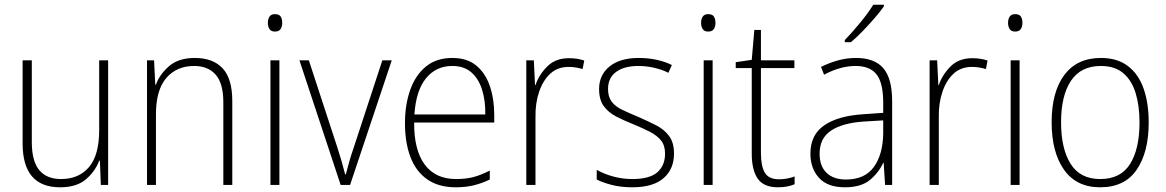

<svg xmlns="http://www.w3.org/2000/svg" viewBox="-20 -785 4950 815"><path d="M439 -529V0H408L404 -103H401Q385 -59 345.5 -24.5Q306 10 235 10Q76 10 76 -176V-529H115V-182Q115 -101 146.5 -63Q178 -25 239 -25Q315 -25 358 -76Q401 -127 401 -232V-529Z M807 -539Q884 -539 925 -495Q966 -451 966 -356V0H928V-351Q928 -431 895.5 -468Q863 -505 804 -505Q730 -505 686 -454Q642 -403 642 -300V0H604V-529H634L639 -426H642Q658 -470 698 -504.5Q738 -539 807 -539Z M1147 -725Q1165 -725 1171.5 -714.5Q1178 -704 1178 -688Q1178 -672 1171 -661.5Q1164 -651 1147 -651Q1131 -651 1124 -661.5Q1117 -672 1117 -688Q1117 -704 1124 -714.5Q1131 -725 1147 -725ZM1166 -529V0H1128V-529Z M1426 0 1251 -529H1291L1412 -159Q1432 -98 1445 -45H1448Q1455 -71 1462.5 -98.5Q1470 -126 1481 -157L1603 -529H1643L1466 0Z M1900 -539Q1963 -539 2002 -506.5Q2041 -474 2059.5 -419Q2078 -364 2078 -297V-265H1738Q1737 -149 1782.5 -87Q1828 -25 1916 -25Q1956 -25 1988 -33Q2020 -41 2059 -61V-23Q2026 -7 1991.5 1.5Q1957 10 1915 10Q1841 10 1793 -24Q1745 -58 1722 -119Q1699 -180 1699 -262Q1699 -341 1721.5 -404Q1744 -467 1788.5 -503Q1833 -539 1900 -539ZM1900 -505Q1831 -505 1788.5 -453Q1746 -401 1739 -299H2040Q2041 -358 2026 -405Q2011 -452 1980 -478.5Q1949 -505 1900 -505Z M2395 -538Q2431 -538 2460 -528L2453 -492Q2439 -496 2424.5 -498.5Q2410 -501 2394 -501Q2347 -501 2316 -472.5Q2285 -444 2268.5 -395.5Q2252 -347 2253 -288V0H2214V-529H2246L2251 -424H2253Q2268 -468 2303 -503Q2338 -538 2395 -538Z M2841 -133Q2841 -67 2796.5 -28.5Q2752 10 2664 10Q2616 10 2577 0Q2538 -10 2513 -23V-64Q2545 -46 2584 -35.5Q2623 -25 2664 -25Q2737 -25 2770 -53.5Q2803 -82 2803 -133Q2803 -167 2786.5 -188Q2770 -209 2740.5 -224.5Q2711 -240 2672 -256Q2629 -273 2595.5 -290.5Q2562 -308 2542.5 -335Q2523 -362 2523 -407Q2523 -467 2567.5 -503Q2612 -539 2691 -539Q2732 -539 2768 -531Q2804 -523 2832 -509L2817 -476Q2792 -489 2758 -497Q2724 -505 2690 -505Q2630 -505 2595.5 -480Q2561 -455 2561 -407Q2561 -374 2576.5 -353.5Q2592 -333 2621 -319Q2650 -305 2689 -289Q2730 -271 2764.5 -253.5Q2799 -236 2820 -208Q2841 -180 2841 -133Z M2986 -725Q3004 -725 3010.5 -714.5Q3017 -704 3017 -688Q3017 -672 3010 -661.5Q3003 -651 2986 -651Q2970 -651 2963 -661.5Q2956 -672 2956 -688Q2956 -704 2963 -714.5Q2970 -725 2986 -725ZM3005 -529V0H2967V-529Z M3287 -24Q3306 -24 3323 -27.5Q3340 -31 3353 -36V-3Q3339 3 3322 6.5Q3305 10 3282 10Q3222 10 3196.5 -26.5Q3171 -63 3171 -133V-496H3103V-521L3171 -531L3182 -658H3210V-529H3352V-496H3210V-135Q3210 -80 3226.5 -52Q3243 -24 3287 -24Z M3614 -539Q3692 -539 3729.5 -495.5Q3767 -452 3767 -355V0H3737L3731 -94H3729Q3710 -52 3672.5 -21Q3635 10 3566 10Q3493 10 3456.5 -30Q3420 -70 3420 -133Q3420 -212 3478 -252.5Q3536 -293 3643 -300L3729 -306V-349Q3729 -434 3700.5 -469.5Q3672 -505 3612 -505Q3580 -505 3547 -496Q3514 -487 3478 -468L3465 -501Q3499 -518 3536.5 -528.5Q3574 -539 3614 -539ZM3646 -269Q3556 -263 3507.5 -230.5Q3459 -198 3459 -133Q3459 -80 3488.5 -51.5Q3518 -23 3571 -23Q3651 -23 3689.5 -76.5Q3728 -130 3729 -219V-274ZM3732 -758Q3716 -735 3692 -707.5Q3668 -680 3642 -653Q3616 -626 3592 -606H3566V-615Q3598 -648 3632 -689.5Q3666 -731 3687 -765H3732Z M4107 -538Q4143 -538 4172 -528L4165 -492Q4151 -496 4136.5 -498.5Q4122 -501 4106 -501Q4059 -501 4028 -472.5Q3997 -444 3980.5 -395.5Q3964 -347 3965 -288V0H3926V-529H3958L3963 -424H3965Q3980 -468 4015 -503Q4050 -538 4107 -538Z M4289 -725Q4307 -725 4313.5 -714.5Q4320 -704 4320 -688Q4320 -672 4313 -661.5Q4306 -651 4289 -651Q4273 -651 4266 -661.5Q4259 -672 4259 -688Q4259 -704 4266 -714.5Q4273 -725 4289 -725ZM4308 -529V0H4270V-529Z M4856 -265Q4856 -139 4805 -64.5Q4754 10 4650 10Q4549 10 4496.5 -64.5Q4444 -139 4444 -266Q4444 -395 4498 -467Q4552 -539 4653 -539Q4723 -539 4768 -504.5Q4813 -470 4834.5 -408.5Q4856 -347 4856 -265ZM4484 -266Q4484 -154 4524.5 -89.5Q4565 -25 4650 -25Q4737 -25 4777 -89Q4817 -153 4817 -265Q4817 -336 4800.5 -390Q4784 -444 4748 -474.5Q4712 -505 4653 -505Q4568 -505 4526 -442Q4484 -379 4484 -266Z"/></svg>

Font: Noto Sans Arabic UI SmCn XLt
Style: Regular
Weight: 200
Width: 4
Designer: Monotype Design Team, Nadine Chahine and Nizar Qandah
Foundry: Monotype Imaging Inc.
Version: Version 2.010; ttfautohint (v1.8.4.7-5d5b)